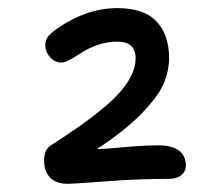

<svg xmlns="http://www.w3.org/2000/svg" viewBox="-20 -847 500 470"><path d="M146 -397Q117.2 -397 102.5 -412.4Q87.9 -427.7 87.9 -455.1Q87.9 -481.4 106 -492.2Q220.7 -565.4 266.4 -613.5Q312 -661.6 312 -704.1Q312 -745.1 267.1 -745.1Q243.2 -745.1 219.7 -737.1Q196.3 -729 181.9 -719.5Q167.5 -710 153.3 -701.9Q139.2 -693.8 130.9 -693.8Q114.7 -693.8 103.3 -706.1Q91.8 -718.3 90.8 -734.9Q90.8 -746.1 95.2 -753.9Q99.6 -761.7 111.8 -771Q187.5 -827.1 267.1 -827.1Q332 -827.1 362.5 -795.2Q393.1 -763.2 394 -707Q394 -673.8 380.6 -642.3Q367.2 -610.8 326.4 -568.8Q285.6 -526.9 216.8 -481.9Q231 -481.9 282 -486.6Q333 -491.2 367.2 -491.2Q433.1 -491.2 435.1 -442.9Q435.1 -427.7 424.1 -418.5Q413.1 -409.2 393.1 -409.2Q318.4 -409.2 239 -403.1Q159.7 -397 146 -397Z"/></svg>

Font: Shantell Sans Irregular Bouncy
Style: Regular
Weight: 400
Designer: Stephen Nixon, Anya Danilova, Shantell Martin
Foundry: Arrow Type
Version: Version 1.006;[9816181b4]